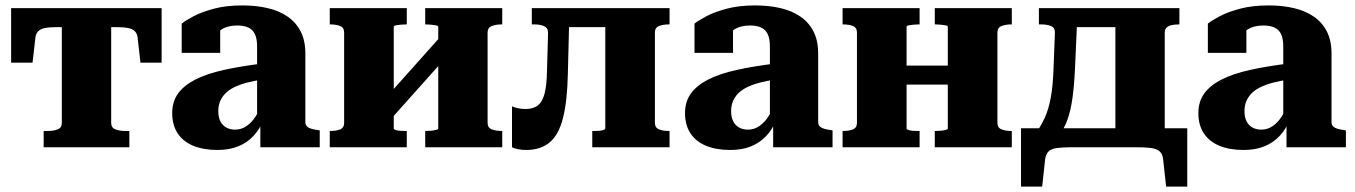

<svg xmlns="http://www.w3.org/2000/svg" viewBox="-20 -543 4995 708"><path d="M299 -443V-513H576V-312H498L488 -399Q487 -417 478.5 -426.5Q470 -436 453 -439.5Q436 -443 407 -443ZM299 -443H191Q162 -443 145 -439.5Q128 -436 119.5 -426.5Q111 -417 110 -399L100 -312H21V-513H299ZM390 -90Q390 -72 405.5 -66Q421 -60 443 -60H457V0H141V-60H155Q178 -60 193 -66Q208 -72 208 -90V-513H390Z M950 -309V-250Q916 -245 889.5 -238Q863 -231 843 -221Q823 -211 810.5 -198Q798 -185 791.5 -169Q785 -153 785 -134Q785 -111 792.5 -96Q800 -81 814 -73Q828 -65 847 -65Q870 -65 889 -78Q908 -91 922.5 -113.5Q937 -136 949 -168L951 -100Q937 -65 913.5 -40.5Q890 -16 857.5 -3Q825 10 782 10Q730 10 692.5 -5.5Q655 -21 635 -51.5Q615 -82 615 -126Q615 -168 636.5 -198Q658 -228 700 -249.5Q742 -271 805 -285Q868 -299 950 -309ZM940 0V-99L928 -97V-372Q928 -400 920 -417Q912 -434 895.5 -441.5Q879 -449 855 -449Q819 -449 795.5 -433.5Q772 -418 759 -396Q751 -406 750 -415Q749 -424 753.5 -432.5Q758 -441 768 -447Q778 -453 792 -455V-348H650V-456Q665 -468 694.5 -483.5Q724 -499 769 -511Q814 -523 874 -523Q925 -523 967.5 -513Q1010 -503 1041 -481.5Q1072 -460 1089 -426.5Q1106 -393 1106 -346V-93Q1106 -83 1112 -77Q1118 -71 1128.5 -68Q1139 -65 1155 -63L1159 -62V0Z M1249 -90V-423Q1249 -441 1234.5 -447Q1220 -453 1197 -453H1196V-513H1480V-453H1477Q1468 -453 1457.5 -452Q1447 -451 1439.5 -449.5Q1432 -448 1432 -444V-69Q1432 -66 1439.5 -63.5Q1447 -61 1457.5 -60.5Q1468 -60 1477 -60H1480V0H1196V-60H1197Q1220 -60 1234.5 -66Q1249 -72 1249 -90ZM1596 -69V-444Q1596 -448 1588 -449.5Q1580 -451 1569.5 -452Q1559 -453 1550 -453H1548V-513H1832V-453H1831Q1809 -453 1793.5 -447Q1778 -441 1778 -423V-90Q1778 -72 1793.5 -66Q1809 -60 1831 -60H1832V0H1548V-60H1550Q1559 -60 1569.5 -61Q1580 -62 1588 -64Q1596 -66 1596 -69ZM1410 -91 1365 -140 1615 -420 1660 -371Z M1997 -281 2001 -422Q2001 -440 1986.5 -446.5Q1972 -453 1950 -453H1941V-513H2080L2074 -272Q2072 -172 2056.5 -109.5Q2041 -47 2007.5 -18.5Q1974 10 1920 10Q1904 10 1889.5 7Q1875 4 1868 0V-151Q1874 -148 1887 -144.5Q1900 -141 1918 -141Q1946 -141 1963 -154Q1980 -167 1988 -197.5Q1996 -228 1997 -281ZM2212 -69V-513H2449V-453H2447Q2425 -453 2410 -447Q2395 -441 2395 -423V-90Q2395 -72 2410 -66Q2425 -60 2447 -60H2449V0H2164V-60H2167Q2175 -60 2186 -60.5Q2197 -61 2204.5 -63.5Q2212 -66 2212 -69ZM2030 -443V-513H2291V-443Z M2841 -309V-250Q2807 -245 2780.5 -238Q2754 -231 2734 -221Q2714 -211 2701.5 -198Q2689 -185 2682.5 -169Q2676 -153 2676 -134Q2676 -111 2683.5 -96Q2691 -81 2705 -73Q2719 -65 2738 -65Q2761 -65 2780 -78Q2799 -91 2813.5 -113.5Q2828 -136 2840 -168L2842 -100Q2828 -65 2804.5 -40.5Q2781 -16 2748.5 -3Q2716 10 2673 10Q2621 10 2583.5 -5.5Q2546 -21 2526 -51.5Q2506 -82 2506 -126Q2506 -168 2527.5 -198Q2549 -228 2591 -249.5Q2633 -271 2696 -285Q2759 -299 2841 -309ZM2831 0V-99L2819 -97V-372Q2819 -400 2811 -417Q2803 -434 2786.5 -441.5Q2770 -449 2746 -449Q2710 -449 2686.5 -433.5Q2663 -418 2650 -396Q2642 -406 2641 -415Q2640 -424 2644.5 -432.5Q2649 -441 2659 -447Q2669 -453 2683 -455V-348H2541V-456Q2556 -468 2585.5 -483.5Q2615 -499 2660 -511Q2705 -523 2765 -523Q2816 -523 2858.5 -513Q2901 -503 2932 -481.5Q2963 -460 2980 -426.5Q2997 -393 2997 -346V-93Q2997 -83 3003 -77Q3009 -71 3019.5 -68Q3030 -65 3046 -63L3050 -62V0Z M3140 -90V-423Q3140 -441 3125.5 -447Q3111 -453 3088 -453H3087V-513H3371V-453H3368Q3359 -453 3348.5 -452Q3338 -451 3330.5 -449.5Q3323 -448 3323 -444V-69Q3323 -66 3330.5 -63.5Q3338 -61 3348.5 -60.5Q3359 -60 3368 -60H3371V0H3087V-60H3088Q3111 -60 3125.5 -66Q3140 -72 3140 -90ZM3475 -69V-444Q3475 -448 3467.5 -449.5Q3460 -451 3449 -452Q3438 -453 3430 -453H3427V-513H3711V-453H3710Q3688 -453 3673 -447Q3658 -441 3658 -423V-90Q3658 -72 3673 -66Q3688 -60 3710 -60H3711V0H3427V-60H3430Q3438 -60 3449 -61Q3460 -62 3467.5 -64Q3475 -66 3475 -69ZM3256 -231V-301H3547V-231Z M4093 -17V-513H4329V-453H4328Q4313 -453 4301 -450.5Q4289 -448 4282 -441.5Q4275 -435 4275 -423V-17ZM3910 -443V-513H4172V-443ZM4269 44Q4267 25 4256.5 15.5Q4246 6 4226 3Q4206 0 4173 0H3930Q3898 0 3877 3Q3856 6 3846.5 15.5Q3837 25 3834 44L3823 145H3745V-70H4358V145H4280ZM3865 -293 3870 -422Q3871 -440 3856.5 -446.5Q3842 -453 3820 -453H3811V-513H3954L3944 -289Q3941 -226 3934.5 -180Q3928 -134 3916 -101Q3904 -68 3885 -44H3794Q3817 -75 3832 -107.5Q3847 -140 3855 -184.5Q3863 -229 3865 -293Z M4734 -309V-250Q4700 -245 4673.5 -238Q4647 -231 4627 -221Q4607 -211 4594.5 -198Q4582 -185 4575.5 -169Q4569 -153 4569 -134Q4569 -111 4576.5 -96Q4584 -81 4598 -73Q4612 -65 4631 -65Q4654 -65 4673 -78Q4692 -91 4706.5 -113.5Q4721 -136 4733 -168L4735 -100Q4721 -65 4697.5 -40.5Q4674 -16 4641.5 -3Q4609 10 4566 10Q4514 10 4476.5 -5.5Q4439 -21 4419 -51.5Q4399 -82 4399 -126Q4399 -168 4420.5 -198Q4442 -228 4484 -249.5Q4526 -271 4589 -285Q4652 -299 4734 -309ZM4724 0V-99L4712 -97V-372Q4712 -400 4704 -417Q4696 -434 4679.5 -441.5Q4663 -449 4639 -449Q4603 -449 4579.5 -433.5Q4556 -418 4543 -396Q4535 -406 4534 -415Q4533 -424 4537.5 -432.5Q4542 -441 4552 -447Q4562 -453 4576 -455V-348H4434V-456Q4449 -468 4478.5 -483.5Q4508 -499 4553 -511Q4598 -523 4658 -523Q4709 -523 4751.5 -513Q4794 -503 4825 -481.5Q4856 -460 4873 -426.5Q4890 -393 4890 -346V-93Q4890 -83 4896 -77Q4902 -71 4912.5 -68Q4923 -65 4939 -63L4943 -62V0Z"/></svg>

Font: Roboto Serif 36pt
Style: Bold
Weight: 700
Version: Version 1.008